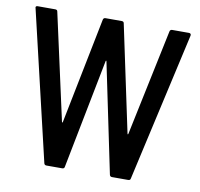

<svg xmlns="http://www.w3.org/2000/svg" viewBox="-78 -783 903 865"><g transform="rotate(10 373.0 -350.0)"><path d="M641 -700H718Q723 -700 725.5 -697Q728 -694 727 -689L574 -9Q573 0 563 0H489Q480 0 478 -9L374 -509Q373 -512 372 -512Q371 -512 370 -509L272 -9Q271 0 261 0H189Q180 0 178 -9L18 -689L17 -693Q17 -700 26 -700H106Q116 -700 117 -691L224 -206Q225 -203 226 -203Q227 -203 228 -206L325 -691Q327 -700 336 -700H410Q420 -700 421 -691L524 -205Q525 -202 526 -202Q527 -202 528 -205L630 -691Q632 -700 641 -700Z"/></g></svg>

Font: Barlow Semi Condensed Medium
Style: Regular
Weight: 500
Width: 4
Designer: Jeremy Tribby
Foundry: Tribby Type
Version: Version 1.422; ttfautohint (v1.8)